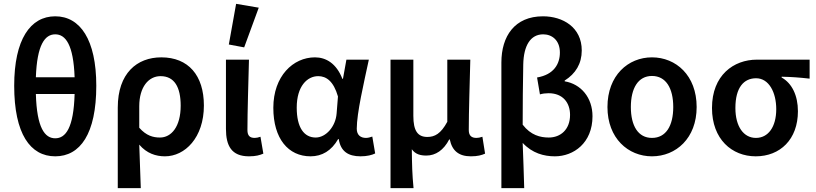

<svg xmlns="http://www.w3.org/2000/svg" viewBox="-20 -803 4253 1001"><path d="M268 12C398 12 482 -105 482 -356C482 -596 398 -718 268 -718C138 -718 54 -597 54 -356C54 -105 138 12 268 12ZM268 -624C322 -624 363 -570 369 -400H167C173 -570 214 -624 268 -624ZM268 -82C214 -82 172 -135 167 -313H369C364 -135 322 -82 268 -82Z M594 178H714C711 99 709 32 706 -49C745 -3 793 12 840 12C944 12 1043 -85 1043 -253C1043 -410 962 -504 821 -504C694 -504 594 -421 594 -242ZM814 -86C779 -86 743 -95 706 -137V-249C706 -350 755 -406 817 -406C889 -406 922 -349 922 -252C922 -142 873 -86 814 -86Z M1278 12C1314 12 1334 6 1353 -2L1338 -90C1327 -86 1316 -84 1308 -84C1283 -84 1270 -95 1270 -125C1270 -223 1275 -369 1278 -492H1158V-131C1158 -43 1187 12 1278 12ZM1253 -556 1329 -763 1211 -783 1173 -571Z M1599 12C1659 12 1708 -17 1743 -78H1746C1756 -14 1795 12 1860 12C1894 12 1920 5 1936 -3L1921 -91C1910 -87 1898 -84 1888 -84C1860 -84 1840 -99 1840 -132C1840 -213 1877 -371 1903 -492H1786L1768 -392H1765C1734 -472 1680 -504 1622 -504C1508 -504 1405 -406 1405 -241C1405 -80 1483 12 1599 12ZM1626 -86C1565 -86 1527 -138 1527 -242C1527 -354 1582 -406 1639 -406C1681 -406 1719 -380 1742 -300L1735 -212C1730 -143 1679 -86 1626 -86Z M2016 178H2136C2129 105 2128 58 2127 -25C2146 2 2173 8 2203 8C2251 8 2293 -20 2322 -76H2325C2337 -17 2372 12 2435 12C2470 12 2491 6 2509 -2L2495 -90C2484 -86 2472 -84 2464 -84C2439 -84 2424 -95 2424 -125C2424 -223 2429 -369 2432 -492H2312V-168C2278 -105 2246 -89 2208 -89C2157 -89 2135 -122 2135 -199V-492H2016Z M2594 178H2713C2711 99 2708 22 2705 -58C2755 -4 2816 12 2873 12C2970 12 3069 -57 3069 -197C3069 -294 3009 -365 2924 -379V-383C2981 -419 3013 -471 3013 -540C3013 -661 2914 -718 2811 -718C2663 -718 2594 -614 2594 -477ZM2841 -86C2797 -86 2747 -98 2705 -153C2705 -258 2706 -362 2708 -467C2710 -566 2746 -624 2812 -624C2858 -624 2899 -593 2899 -529C2899 -470 2868 -414 2780 -399L2795 -311C2809 -315 2824 -317 2840 -317C2915 -317 2952 -267 2952 -204C2952 -127 2902 -86 2841 -86Z M3379 12C3504 12 3612 -82 3612 -245C3612 -410 3504 -504 3379 -504C3255 -504 3147 -410 3147 -245C3147 -82 3255 12 3379 12ZM3379 -84C3307 -84 3269 -147 3269 -245C3269 -343 3307 -407 3379 -407C3452 -407 3490 -343 3490 -245C3490 -147 3452 -84 3379 -84Z M3920 12C4047 12 4140 -76 4140 -223C4140 -305 4109 -369 4055 -399V-403C4108 -402 4147 -399 4201 -393V-492H3926C3805 -492 3692 -411 3692 -240C3692 -77 3796 12 3920 12ZM3921 -84C3857 -84 3814 -143 3814 -240C3814 -347 3858 -395 3922 -395C3989 -395 4027 -321 4027 -234C4027 -141 3985 -84 3921 -84Z"/></svg>

Font: Source Sans Pro Semibold
Style: Regular
Weight: 600
Designer: Paul D. Hunt
Foundry: Adobe Systems Incorporated
Version: Version 3.006;hotconv 1.0.111;makeotfexe 2.5.65597